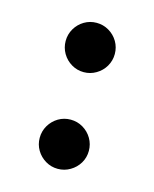

<svg xmlns="http://www.w3.org/2000/svg" viewBox="-67 -486 365 454"><g transform="rotate(15 115.5 -259.5)"><path d="M55.6 -377.8Q55.6 -394.1 63.7 -408Q71.9 -421.9 85.6 -430Q99.3 -438.1 115.6 -438.1Q131.9 -438.1 145.7 -430Q159.6 -421.9 167.8 -408Q175.9 -394.1 175.9 -377.8Q175.9 -361.5 167.8 -347.6Q159.6 -333.7 145.7 -325.6Q131.9 -317.4 115.6 -317.4Q99.3 -317.4 85.6 -325.6Q71.9 -333.7 63.7 -347.6Q55.6 -361.5 55.6 -377.8ZM55.6 -140.7Q55.6 -157 63.7 -170.9Q71.9 -184.8 85.6 -193Q99.3 -201.1 115.6 -201.1Q131.9 -201.1 145.7 -193Q159.6 -184.8 167.8 -170.9Q175.9 -157 175.9 -140.7Q175.9 -124.4 167.8 -110.7Q159.6 -97 145.7 -88.9Q131.9 -80.7 115.6 -80.7Q99.3 -80.7 85.6 -88.9Q71.9 -97 63.7 -110.7Q55.6 -124.4 55.6 -140.7Z"/></g></svg>

Font: 26F Galaxy Sans Black
Style: Regular
Weight: 900
Designer: C₂₉H₂₅N₃O₅
Version: Version 1.100